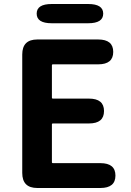

<svg xmlns="http://www.w3.org/2000/svg" viewBox="-20 -938 655 958"><path d="M166 0Q91 0 91 -75V-666Q91 -741 166 -741H470Q545 -741 545 -679Q545 -617 470 -617H244Q239 -617 239 -612V-451Q239 -446 244 -446H424Q499 -446 499 -384Q499 -322 424 -322H244Q239 -322 239 -317V-129Q239 -124 244 -124H481Q556 -124 556 -62Q556 0 481 0ZM238 -822Q163 -822 163 -870Q163 -918 238 -918H420Q495 -918 495 -870Q495 -822 420 -822Z"/></svg>

Font: Resource Han Rounded KR
Style: Bold
Weight: 700
Designer: Cyano Hao (round all glyphs); Ryoko NISHIZUKA 西塚涼子 (kana, bopomofo & ideographs); Paul D. Hunt (Latin, Greek & Cyrillic)
Foundry: Cyano Hao
Version: 0.990